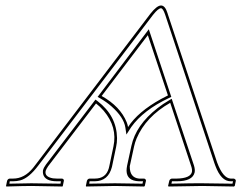

<svg xmlns="http://www.w3.org/2000/svg" viewBox="-20 -678 881 700"><path d="M453.1 -71.8Q452.6 -30.3 486.8 -26.9H505.9Q512.2 -24.9 512.2 -19L507.8 0L505.4 2Q504.4 2 398.9 0Q398.9 0 294.4 2L293 0L296.9 -19Q299.8 -26.4 306.6 -26.9H325.7Q365.7 -26.9 376.5 -64Q377.4 -68.4 378.4 -71.8L393.6 -144Q408.7 -214.8 357.9 -274.4Q344.7 -289.6 330.1 -300.8L155.3 -71.8Q148.4 -61.5 146.5 -55.2Q141.6 -33.2 173.3 -27.8Q180.7 -26.9 187.5 -26.9H206.5Q213.4 -24.9 212.9 -19L209 0L207.5 2Q207 2 94.2 0Q68.4 0 3.4 2L2 0L5.9 -19Q8.8 -26.4 15.6 -26.9H27.8Q68.8 -26.9 100.6 -65.9Q106 -72.8 112.3 -81.1L528.3 -627.9Q551.8 -657.7 566.9 -658Q582 -658.2 590.8 -629.9Q591.3 -628.4 591.3 -627.9L771.5 -85.9Q793 -28.3 820.8 -26.9H832.5Q839.4 -24.9 839.8 -19L835.9 0L832.5 2Q831.5 2 717.8 0L594.7 2L592.8 0L597.2 -19Q600.1 -26.4 606.9 -26.9H624.5Q673.8 -27.8 679.7 -50.8Q681.2 -60.1 677.2 -71.8L600.6 -303.2Q511.7 -252.4 478 -173.3Q471.7 -157.7 468.8 -144ZM592.3 -330.1 519 -549.8 350.6 -328.1Q418.5 -290 441.9 -232.4Q445.8 -222.7 446.8 -214.8Q482.9 -270.5 566.9 -316.9Q580.1 -324.2 592.3 -330.1ZM443.4 -74.2 459 -146Q475.1 -221.7 554.2 -283.7Q574.2 -299.3 595.2 -311.5L606 -317.9L687 -75.2Q691.9 -59.6 689.5 -48.8Q681.6 -17.1 624.5 -17.1Q621.6 -17.1 615.7 -17.1Q609.9 -17.1 606.9 -17.1L605 -8.3Q686.5 -10.3 717.8 -9.8Q753.4 -9.8 827.6 -8.3L829.6 -17.1H820.8Q786.1 -17.1 765.1 -73.7Q763.2 -78.6 761.7 -83L582 -625Q574.2 -647.9 566.9 -647.9Q557.1 -647.9 538.1 -624Q536.6 -622.6 536.6 -622.1L120.1 -75.2Q85.9 -29.3 54.2 -20.5Q41 -17.1 27.8 -17.1Q25.9 -17.1 21.7 -17.1Q17.6 -17.1 15.6 -17.1L14.2 -8.3Q71.8 -9.8 94 -9.8Q116.2 -9.8 200.7 -8.3L202.1 -17.1H187.5Q143.6 -17.1 137.2 -43.5Q135.7 -50.3 136.7 -57.1Q139.2 -66.9 147.5 -78.1L328.1 -314.9L335.9 -309.1Q405.3 -255.9 406.7 -174.3Q406.7 -157.2 403.3 -142.1L388.2 -69.8Q375 -17.6 325.7 -17.1Q322.8 -17.1 315.9 -17.1Q309.1 -17.1 306.6 -17.1L305.2 -8.3Q368.7 -9.8 398.9 -9.8Q434.1 -9.8 499.5 -8.3L501.5 -17.1H486.8Q442.4 -18.6 441.4 -55.2Q441.4 -64 443.4 -74.2ZM604.5 -324.7 596.2 -320.8Q502.4 -276.4 458.5 -214.8Q456.5 -211.9 455.1 -209.5L440.9 -187.5L437 -213.4Q431.2 -250.5 386.7 -290Q367.7 -306.6 345.7 -319.3L335.9 -324.7L522.5 -571.3Z"/></svg>

Font: Linux Biolinum Outline O
Style: Italic
Weight: 400
Italic angle: -12°
Designer: Philipp H. Poll
Foundry: Philipp H. Poll
Version: Version 0.6.2